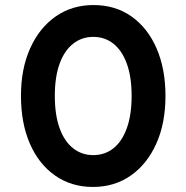

<svg xmlns="http://www.w3.org/2000/svg" viewBox="-20 -730 738 760"><path d="M348 10Q262 10 197.5 -35.5Q133 -81 98 -162Q63 -243 63 -351Q63 -458 99.5 -539Q136 -620 200.5 -665Q265 -710 350 -710Q437 -710 501 -664.5Q565 -619 600 -538Q635 -457 635 -350Q635 -242 598.5 -161Q562 -80 497.5 -35Q433 10 348 10ZM349 -116Q395 -116 429 -143Q463 -170 482 -222.5Q501 -275 501 -350Q501 -426 482 -478Q463 -530 429 -557Q395 -584 349 -584Q304 -584 269.5 -557Q235 -530 216 -478Q197 -426 197 -350Q197 -275 216 -222.5Q235 -170 269.5 -143Q304 -116 349 -116Z"/></svg>

Font: REM Medium Medium
Style: Regular
Weight: 500
Version: Version 1.005;gftools[0.9.28]